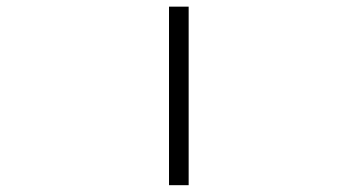

<svg xmlns="http://www.w3.org/2000/svg" viewBox="-20 -542 1040 563"><path d="M475.6 1V-522.5H533.2V1Z"/></svg>

Font: GenEi Gothic M Light
Style: Regular
Weight: 300
Designer: o_tamon (Modified); [Source Han Sans]
Ryoko NISHIZUKA  (kana & ideographs); Paul D. Hunt (Latin, Greek & Cyrillic); Wenl
Version: Version 1.1a;Original Version 1.004